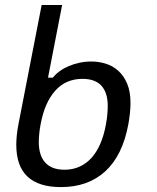

<svg xmlns="http://www.w3.org/2000/svg" viewBox="-20 -763 642 783"><path d="M228.5 0Q138.2 0 92.3 -42.7Q46.4 -85.4 46.4 -172.4Q46.4 -210 55.2 -256.3L149.9 -742.7H233.4L175.8 -446.3H195.8Q206.5 -460.4 223.4 -472.7Q240.2 -484.9 261 -493.7Q281.7 -502.4 305.2 -507.3Q328.6 -512.2 352.5 -512.2Q382.8 -512.2 411.6 -503.2Q440.4 -494.1 462.6 -474.1Q484.9 -454.1 498.5 -421.9Q512.2 -389.6 512.2 -342.8Q512.2 -323.2 509.8 -300.8Q507.3 -278.3 503.4 -256.3Q480 -129.4 409.7 -64.7Q339.4 0 228.5 0ZM243.2 -70.8Q276.9 -70.8 304.7 -83.5Q332.5 -96.2 353.8 -119.9Q375 -143.6 389.6 -178Q404.3 -212.4 412.1 -256.3Q416 -276.4 417.7 -296.4Q419.4 -316.4 419.4 -330.6Q419.4 -384.8 393.8 -413.1Q368.2 -441.4 316.4 -441.4Q248 -441.4 204.8 -392.6Q161.6 -343.8 145.5 -255.4Q141.6 -234.9 139.9 -216.3Q138.2 -197.8 138.2 -183.6Q138.2 -128.9 164.6 -99.9Q190.9 -70.8 243.2 -70.8Z"/></svg>

Font: Hack
Style: Italic
Weight: 400
Italic angle: -11°
Monospace: yes
Designer: Christopher Simpkins
Foundry: Christopher Simpkins
Version: Version 2.019; ttfautohint (v1.4.1) -l 4 -r 80 -G 350 -x 0 -